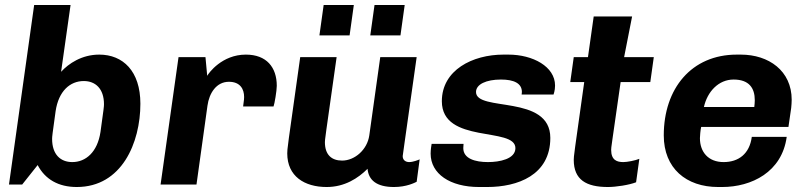

<svg xmlns="http://www.w3.org/2000/svg" viewBox="-20 -740 3229 770"><path d="M225 -452 263 -720H117L16 0H69L131 -78C161 -21 214 10 288 10C468 10 543 -167 543 -324C543 -455 473 -521 378 -521C308 -521 255 -485 225 -452ZM383 -211C371 -130 324 -90 270 -90C222 -90 189 -121 189 -183C189 -192 190 -201 203 -294C215 -375 261 -415 316 -415C363 -415 397 -384 397 -322C397 -313 396 -304 383 -211Z M955 -313H1077C1081 -323 1090 -376 1090 -396C1090 -470 1049 -521 966 -521C870 -521 817 -447 811 -436L804 -511H696L624 0H768L812 -316C819 -367 848 -412 898 -412C944 -412 959 -382 959 -351C959 -346 959 -341 955 -313Z M1278 -720 1261 -598H1382L1399 -720ZM1482 -720 1465 -598H1586L1603 -720ZM1651 -511H1505L1461 -197C1453 -140 1403 -96 1352 -96C1310 -96 1283 -119 1283 -170C1283 -179 1283 -181 1330 -511H1184C1132 -144 1132 -142 1132 -125C1132 -33 1201 10 1290 10C1362 10 1416 -25 1454 -63C1458 -18 1490 10 1560 10C1610 10 1643 -7 1651 -11L1663 -101C1657 -98 1636 -90 1621 -90C1609 -90 1595 -96 1595 -114C1595 -119 1596 -118 1651 -511Z M1839 -163H1711C1710 -158 1707 -139 1707 -124C1707 -43 1785 10 1901 10H1934C2055 10 2187 -37 2187 -187C2187 -363 1889 -290 1889 -371C1889 -402 1930 -421 1989 -421C2041 -421 2073 -406 2073 -371L2072 -361H2200C2200 -362 2206 -376 2206 -397C2206 -473 2117 -521 2019 -521H1999C1875 -521 1752 -459 1752 -334C1752 -161 2047 -233 2047 -146C2047 -102 1983 -90 1937 -90C1887 -90 1838 -103 1838 -146C1838 -149 1838 -152 1839 -163Z M2531 -9 2544 -103C2527 -96 2495 -90 2480 -90C2455 -90 2431 -97 2431 -139C2431 -150 2432 -151 2469 -411H2588L2602 -511H2483L2515 -674H2361L2338 -511H2281L2267 -411H2323C2282 -121 2281 -113 2281 -99C2281 -19 2331 10 2418 10C2450 10 2503 2 2531 -9Z M3135 -191H2995C2986 -123 2942 -90 2882 -90C2820 -90 2787 -131 2787 -186C2787 -193 2789 -219 2792 -231H3142L3153 -307C3154 -318 3155 -329 3155 -340C3155 -456 3063 -521 2951 -521H2935C2753 -521 2642 -385 2642 -197C2642 -65 2732 10 2860 10H2876C2994 10 3116 -50 3135 -191ZM2922 -421C2984 -421 3007 -387 3007 -338C3007 -329 3006 -320 3005 -311H2803C2817 -373 2862 -421 2922 -421Z"/></svg>

Font: Chivo
Style: Bold Italic
Weight: 700
Italic angle: -8°
Designer: Hector Gatti
Foundry: Omnibus-Type
Version: Version 1.003;PS 001.003;hotconv 1.0.70;makeotf.lib2.5.58329